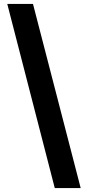

<svg xmlns="http://www.w3.org/2000/svg" viewBox="-20 -834 447 978"><path d="M259 124 17 -814H148L391 124Z"/></svg>

Font: Mozilla Text ExtraLight
Style: Regular
Weight: 200
Designer: Studio DRAMA
Foundry: Studio DRAMA
Version: Version 1.000